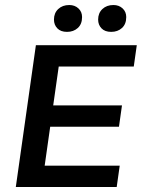

<svg xmlns="http://www.w3.org/2000/svg" viewBox="-20 -745 565 765"><path d="M513 -480H214L192 -325H466L454 -240H180L158 -85H457L445 0H43L123 -565H525ZM195 -667Q195 -693 212 -709Q229 -725 256 -725Q278 -725 292.5 -711.5Q307 -698 307 -677Q307 -649 290 -633.5Q273 -618 247 -618Q222 -618 208.5 -632Q195 -646 195 -667ZM371 -667Q371 -693 388 -709Q405 -725 432 -725Q454 -725 468.5 -711.5Q483 -698 483 -677Q483 -649 466 -633.5Q449 -618 423 -618Q398 -618 384.5 -632Q371 -646 371 -667Z"/></svg>

Font: Neutral Grotesk
Style: Italic
Weight: 400
Italic angle: -8°
Designer: Nawras Khrais
Foundry: Nawras Khrais
Version: Version 1.000